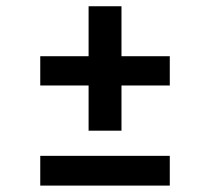

<svg xmlns="http://www.w3.org/2000/svg" viewBox="-20 -579 655 599"><path d="M359 -559.5V-403.6H509.7V-312.3H359V-171.3H256.4V-312.3H105.6V-403.6H256.4V-559.5ZM509.7 -92.8V0H105.6V-92.8Z"/></svg>

Font: Fira Code Medium
Style: Regular
Weight: 500
Designer: Carrois Corporate, Edenspiekermann AG, Nikita Prokopov
Foundry: Carrois Corporate, Edenspiekermann AG, Nikita Prokopov
Version: Version 6.002